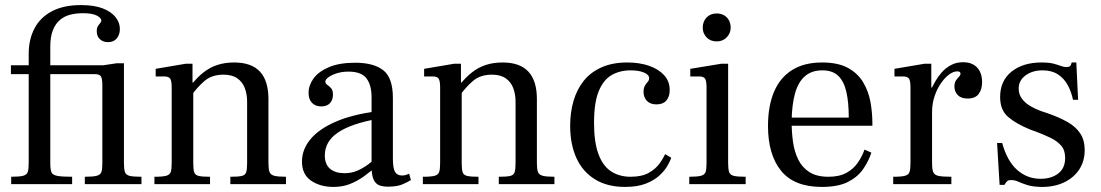

<svg xmlns="http://www.w3.org/2000/svg" viewBox="-20 -725 4337 756"><path d="M24 0V-29Q57 -29 71.5 -33Q86 -37 89.5 -48.5Q93 -60 93 -83V-433H23V-468H93V-513Q93 -570 116 -613.5Q139 -657 185 -681Q231 -705 299 -705Q351 -705 384.5 -692Q418 -679 435 -657.5Q452 -636 452 -611Q452 -589 440 -574Q428 -559 405 -559Q386 -559 373.5 -570.5Q361 -582 361 -602Q361 -615 365.5 -622Q370 -629 374.5 -634Q379 -639 379 -644Q379 -654 361.5 -663.5Q344 -673 306 -673Q279 -673 256 -667Q233 -661 215.5 -646Q198 -631 188 -605.5Q178 -580 178 -541V-468H410L416 -433H178V-82Q178 -58 182.5 -47Q187 -36 205.5 -32.5Q224 -29 264 -29V0ZM314 0V-29Q347 -29 361.5 -33Q376 -37 379.5 -48.5Q383 -60 383 -83V-389Q383 -415 377.5 -424Q372 -433 354 -433H320V-458L440 -476H468V-83Q468 -59 472 -47.5Q476 -36 490.5 -32.5Q505 -29 537 -29V0Z M887 0V-29Q917 -29 931 -32Q945 -35 949 -46Q953 -57 953 -81V-324Q953 -354 944 -378Q935 -402 914.5 -416.5Q894 -431 860 -431Q814 -431 785 -406Q756 -381 733 -348V-391Q757 -421 782 -440.5Q807 -460 836.5 -469.5Q866 -479 902 -479Q970 -479 1003.5 -443Q1037 -407 1037 -335V-83Q1037 -60 1041 -48.5Q1045 -37 1059.5 -33Q1074 -29 1106 -29V0ZM588 0V-29Q621 -29 635 -33Q649 -37 652.5 -48.5Q656 -60 656 -83V-381Q656 -407 650 -415.5Q644 -424 627 -424H593V-454L711 -474H738V-400H741V-81Q741 -57 745 -46Q749 -35 763.5 -32Q778 -29 807 -29V0Z M1507 10Q1489 10 1474.5 5Q1460 0 1451.5 -17Q1443 -34 1443 -70V-342Q1443 -390 1423 -416.5Q1403 -443 1352 -443Q1327 -443 1306.5 -436.5Q1286 -430 1273.5 -421Q1261 -412 1261 -404Q1261 -396 1268.5 -391Q1276 -386 1283.5 -378Q1291 -370 1291 -352Q1291 -331 1279 -318.5Q1267 -306 1245 -306Q1222 -306 1208.5 -320Q1195 -334 1195 -359Q1195 -389 1214.5 -416Q1234 -443 1275 -460.5Q1316 -478 1379 -478Q1451 -478 1489 -448.5Q1527 -419 1527 -339V-102Q1527 -62 1535.5 -48Q1544 -34 1563 -34Q1572 -34 1578 -36Q1584 -38 1591 -41L1598 -16Q1587 -9 1565.5 0.5Q1544 10 1507 10ZM1293 11Q1241 11 1205 -13.5Q1169 -38 1169 -89Q1169 -137 1203 -177.5Q1237 -218 1303.5 -246.5Q1370 -275 1467 -287V-257Q1362 -238 1310.5 -203Q1259 -168 1259 -113Q1259 -78 1279.5 -60.5Q1300 -43 1337 -43Q1364 -43 1387 -53Q1410 -63 1429.5 -77.5Q1449 -92 1466 -106V-74Q1440 -50 1413.5 -31Q1387 -12 1358 -0.5Q1329 11 1293 11Z M1944 0V-29Q1974 -29 1988 -32Q2002 -35 2006 -46Q2010 -57 2010 -81V-324Q2010 -354 2001 -378Q1992 -402 1971.5 -416.5Q1951 -431 1917 -431Q1871 -431 1842 -406Q1813 -381 1790 -348V-391Q1814 -421 1839 -440.5Q1864 -460 1893.5 -469.5Q1923 -479 1959 -479Q2027 -479 2060.5 -443Q2094 -407 2094 -335V-83Q2094 -60 2098 -48.5Q2102 -37 2116.5 -33Q2131 -29 2163 -29V0ZM1645 0V-29Q1678 -29 1692 -33Q1706 -37 1709.5 -48.5Q1713 -60 1713 -83V-381Q1713 -407 1707 -415.5Q1701 -424 1684 -424H1650V-454L1768 -474H1795V-400H1798V-81Q1798 -57 1802 -46Q1806 -35 1820.5 -32Q1835 -29 1864 -29V0Z M2441 11Q2371 11 2322.5 -19Q2274 -49 2249.5 -103Q2225 -157 2225 -230Q2225 -283 2238.5 -328.5Q2252 -374 2279 -407.5Q2306 -441 2349 -460Q2392 -479 2450 -479Q2498 -479 2535.5 -466Q2573 -453 2595 -429Q2617 -405 2617 -370Q2617 -345 2604 -329.5Q2591 -314 2565 -314Q2540 -314 2527 -328Q2514 -342 2514 -363Q2514 -379 2519.5 -388Q2525 -397 2530.5 -403Q2536 -409 2536 -417Q2536 -431 2515.5 -439.5Q2495 -448 2463 -448Q2421 -448 2388.5 -429.5Q2356 -411 2337.5 -366Q2319 -321 2319 -241Q2319 -165 2336.5 -118Q2354 -71 2386.5 -50Q2419 -29 2463 -29Q2508 -29 2535.5 -45Q2563 -61 2578 -82.5Q2593 -104 2599 -118L2623 -104Q2619 -91 2608 -72Q2597 -53 2576.5 -34Q2556 -15 2523 -2Q2490 11 2441 11Z M2694 0V-29Q2726 -29 2740.5 -33Q2755 -37 2758.5 -48.5Q2762 -60 2762 -83V-381Q2762 -407 2756 -415.5Q2750 -424 2733 -424H2698V-454L2820 -474H2847V-83Q2847 -59 2851 -47.5Q2855 -36 2869.5 -32.5Q2884 -29 2916 -29V0ZM2802 -562Q2777 -562 2762 -578Q2747 -594 2747 -616Q2747 -640 2762 -656Q2777 -672 2802 -672Q2819 -672 2831.5 -664.5Q2844 -657 2850.5 -644.5Q2857 -632 2857 -616Q2857 -594 2841.5 -578Q2826 -562 2802 -562Z M3216 11Q3107 11 3055.5 -52.5Q3004 -116 3004 -229Q3004 -307 3027.5 -363Q3051 -419 3098.5 -449Q3146 -479 3217 -479Q3280 -479 3319 -457.5Q3358 -436 3379 -400.5Q3400 -365 3407.5 -323Q3415 -281 3415 -239V-230H3079L3080 -262H3322Q3322 -322 3312.5 -363.5Q3303 -405 3280.5 -426.5Q3258 -448 3218 -448Q3176 -448 3149.5 -425Q3123 -402 3110.5 -357.5Q3098 -313 3097 -248Q3097 -205 3102.5 -166Q3108 -127 3123.5 -96Q3139 -65 3167.5 -47Q3196 -29 3242 -29Q3285 -29 3313 -44.5Q3341 -60 3358 -85Q3375 -110 3384 -136L3411 -124Q3400 -90 3378.5 -59Q3357 -28 3318.5 -8.5Q3280 11 3216 11Z M3497 0V-29Q3530 -29 3544 -33Q3558 -37 3561.5 -48.5Q3565 -60 3565 -83V-381Q3565 -407 3559 -415.5Q3553 -424 3536 -424H3502V-454L3620 -474H3647V-380H3650V-83Q3650 -59 3654.5 -47.5Q3659 -36 3675 -32.5Q3691 -29 3726 -29V0ZM3646 -282V-374Q3653 -387 3663 -405Q3673 -423 3688 -440Q3703 -457 3724 -468.5Q3745 -480 3772 -480Q3808 -480 3827.5 -459Q3847 -438 3847 -401Q3847 -373 3833.5 -355Q3820 -337 3790 -337Q3764 -337 3751 -351Q3738 -365 3738 -384Q3738 -399 3744 -408Q3750 -417 3756 -423Q3762 -429 3762 -435Q3762 -439 3759 -441.5Q3756 -444 3749 -444Q3734 -444 3717 -431.5Q3700 -419 3684.5 -396.5Q3669 -374 3659.5 -345Q3650 -316 3650 -283Z M4078 11Q4045 10 4024.5 3.5Q4004 -3 3990 -9.5Q3976 -16 3961 -16Q3950 -16 3945 -11Q3940 -6 3935 3H3916L3906 -162H3926Q3946 -90 3985.5 -55.5Q4025 -21 4077 -21Q4120 -21 4147 -42Q4174 -63 4174 -103Q4174 -134 4158 -152Q4142 -170 4116 -182.5Q4090 -195 4061 -206L4036 -215Q3980 -238 3949 -265Q3918 -292 3918 -343Q3918 -407 3963 -443Q4008 -479 4081 -479Q4110 -479 4127.5 -474.5Q4145 -470 4156.5 -465.5Q4168 -461 4179 -461Q4193 -461 4196 -468Q4199 -475 4200 -479H4218L4225 -332H4205Q4198 -365 4183.5 -391Q4169 -417 4145 -432.5Q4121 -448 4085 -448Q4045 -448 4018 -428Q3991 -408 3991 -376Q3991 -353 4004.5 -335.5Q4018 -318 4038.5 -306.5Q4059 -295 4078 -288L4105 -279Q4151 -263 4183.5 -244.5Q4216 -226 4233.5 -199.5Q4251 -173 4251 -134Q4251 -90 4229 -57Q4207 -24 4168 -6Q4129 12 4078 11Z"/></svg>

Font: Frank Ruhl Libre
Style: Regular
Weight: 400
Designer: Yanek Iontef
Foundry: Fontef
Version: Version 6.004